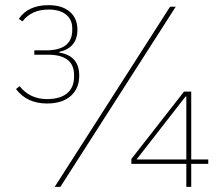

<svg xmlns="http://www.w3.org/2000/svg" viewBox="-20 -724 855 744"><path d="M721 0H702V-89H489V-108L693 -369H721V-106H787V-89H721ZM702 -106V-350H699L509 -106ZM214 0H192L639 -698H661ZM113 -529H159Q260 -529 260 -608V-614Q260 -648 236 -667.5Q212 -687 168 -687Q102 -687 67 -641L53 -651Q89 -704 168 -704Q221 -704 250.5 -678.5Q280 -653 280 -609Q280 -539 210 -523V-520Q287 -508 287 -431Q287 -381 254 -352Q221 -323 162 -323Q84 -323 42 -379L56 -390Q96 -340 162 -340Q213 -340 240 -362.5Q267 -385 267 -427V-433Q267 -512 166 -512H113Z"/></svg>

Font: IBM Plex Sans Thin
Style: Regular
Weight: 100
Designer: Mike Abbink, Paul van der Laan, Pieter van Rosmalen
Foundry: Bold Monday
Version: Version 3.0